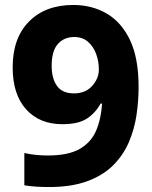

<svg xmlns="http://www.w3.org/2000/svg" viewBox="-20 -743 612 773"><path d="M538 -393Q538 -337 529.5 -279.5Q521 -222 498.5 -170Q476 -118 435.5 -77.5Q395 -37 331.5 -13.5Q268 10 178 10Q153 10 127 8.5Q101 7 78 3V-127Q121 -117 173 -117Q255 -117 301 -143.5Q347 -170 367 -217Q387 -264 391 -326H385Q365 -289 330.5 -266Q296 -243 231 -243Q139 -243 85 -303Q31 -363 31 -472Q31 -590 97 -656.5Q163 -723 275 -723Q350 -723 409.5 -688.5Q469 -654 503.5 -581.5Q538 -509 538 -393ZM279 -594Q238 -594 213 -566Q188 -538 188 -478Q188 -427 209.5 -397Q231 -367 278 -367Q324 -367 351 -397Q378 -427 378 -463Q378 -496 367 -526Q356 -556 334 -575Q312 -594 279 -594Z"/></svg>

Font: Noto Sans Sinhala UI ExtraBold
Style: Regular
Weight: 800
Designer: Jelle Bosma - Monotype Design Team
Foundry: Monotype Imaging Inc.
Version: Version 2.006; ttfautohint (v1.8.4.7-5d5b)